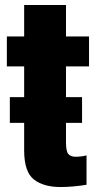

<svg xmlns="http://www.w3.org/2000/svg" viewBox="-20 -744 392 771"><path d="M19.5 -250.5V-354H77V-477.5H7.5V-597.5H77V-724H245V-597.5H337.5V-477.5H245V-354H309.5V-250.5H245V-172.5Q245 -135.5 254.8 -125Q264.5 -114.5 284 -114.5Q306 -114.5 327.5 -120V-2Q271.5 7 223 7Q154.5 7 115.8 -23.5Q77 -54 77 -140.5V-250.5Z"/></svg>

Font: Anybody Condensed ExtraBold
Style: Regular
Weight: 800
Width: 3
Designer: Tyler Finck
Foundry: Etcetera Type Company
Version: Version 1.010; ttfautohint (v1.8.3) -l 8 -r 50 -G 200 -x 14 